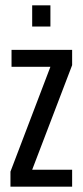

<svg xmlns="http://www.w3.org/2000/svg" viewBox="-20 -696 309 716"><path d="M19 0V-56L168 -447H23V-510H249V-453L100 -63H249V0ZM100 -597V-676H168V-597Z"/></svg>

Font: Saira Ultra Condensed Medium
Style: Regular
Weight: 500
Width: 1
Designer: Hector Gatti with collaboration of the Omnibus-Type team
Foundry: Omnibus-Type
Version: Version 1.001; ttfautohint (v1.8)